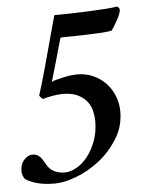

<svg xmlns="http://www.w3.org/2000/svg" viewBox="-49 -692 565 737"><g transform="rotate(-5 233.0 -323.0)"><path d="M407 -249Q407 -191 377.5 -144Q348 -97 306 -64Q264 -31 216.5 -13Q169 5 133 5Q92 5 64 -3Q36 -11 19 -23Q16 -27 12.5 -35.5Q9 -44 9 -52Q9 -80 24 -96.5Q39 -113 56 -113Q69 -113 77 -108Q85 -103 90.5 -95.5Q96 -88 100.5 -80Q105 -72 109 -65Q121 -48 138 -41Q155 -34 174 -34Q196 -34 219.5 -47Q243 -60 262.5 -84.5Q282 -109 295 -143.5Q308 -178 308 -221Q308 -238 303.5 -258Q299 -278 286.5 -295Q274 -312 251 -323.5Q228 -335 191 -335Q176 -335 152.5 -331Q129 -327 115 -322Q113 -324 109 -328Q105 -332 102 -336Q118 -387 131 -434.5Q144 -482 155 -522Q166 -562 174 -592.5Q182 -623 187 -639Q215 -639 250.5 -640Q286 -641 320.5 -642.5Q355 -644 384.5 -646Q414 -648 429 -651Q439 -646 439 -638Q439 -631 434.5 -620Q430 -609 424 -598Q418 -587 411.5 -576.5Q405 -566 401 -561Q384 -557 353 -555.5Q322 -554 290.5 -553Q259 -552 234 -552Q209 -552 203 -551Q202 -548 196.5 -529Q191 -510 184 -484.5Q177 -459 169 -432Q161 -405 155 -385Q164 -389 177.5 -392.5Q191 -396 205 -399Q219 -402 232 -403.5Q245 -405 253 -405Q288 -405 316.5 -392Q345 -379 365 -357.5Q385 -336 396 -307.5Q407 -279 407 -249Z"/></g></svg>

Font: Vermiglione Medium
Style: Italic
Weight: 500
Italic angle: -11°
Version: Version 1.000